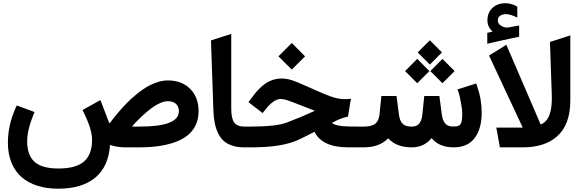

<svg xmlns="http://www.w3.org/2000/svg" viewBox="-20 -901 3555 1174"><path d="M1073.7 -220.2Q1073.7 -250 1055.9 -266.1Q1038.1 -282.2 1005.9 -282.2Q981 -282.2 949.2 -266.1Q917.5 -250 887 -224.6Q856.4 -199.2 831.8 -175Q807.1 -150.9 786.6 -127H835Q1073.7 -127 1073.7 -220.2ZM335.9 252.9Q266.1 252.9 209.5 235.1Q152.8 217.3 112.5 182.4Q72.3 147.5 50.3 94Q28.3 40.5 28.3 -28.3Q28.3 -134.8 74.7 -239.3L82.5 -255.9L99.6 -250L172.4 -223.1L191.4 -215.8L183.6 -197.3Q146 -105 146 -36.6Q146 48.8 191.9 89.1Q237.8 129.4 337.4 129.4Q443.8 129.4 493.4 86.7Q543 43.9 543 -45.4Q543 -109.9 492.7 -211.4L484.4 -228L501 -237.3L574.7 -278.3L594.2 -289.1L602.1 -268.1L641.6 -164.6Q644 -158.7 646.2 -154.1Q648.4 -149.4 650.4 -146.5Q662.6 -163.6 674.8 -179.2Q687 -194.8 711.2 -222.7Q735.4 -250.5 758.3 -273.7Q781.2 -296.9 812.7 -323Q844.2 -349.1 874 -367.2Q903.8 -385.3 938.7 -397.2Q973.6 -409.2 1005.9 -409.2Q1091.8 -409.2 1143.1 -357.4Q1194.3 -305.7 1194.3 -220.2Q1194.3 -172.4 1176 -134.8Q1157.7 -97.2 1125.5 -72Q1093.3 -46.9 1046.6 -30.5Q1000 -14.2 946.3 -7.1Q892.6 0 828.6 0H747.6Q694.8 0 652.8 -15.1Q644 116.7 563.2 184.6Q482.4 252.4 335.9 252.9Z M1483.4 0H1473.6Q1431.6 0 1399.7 -10.7Q1367.7 -21.5 1346.7 -40.5Q1325.7 -59.6 1312.3 -88.9Q1298.8 -118.2 1292.5 -151.9Q1286.1 -185.5 1284.7 -229.5L1270 -653.8L1394 -693.8V-236.8Q1394 -176.3 1412.4 -151.6Q1430.7 -127 1473.1 -127H1483.4Q1492.2 -127 1492.2 -72.3V-55.7Q1492.2 0 1483.4 0Z M1478 -127H1514.2Q1667.5 -127 1732.9 -151.4Q1817.9 -183.1 1905.3 -223.6Q1897.9 -226.1 1821.3 -256.3Q1758.8 -280.8 1736.1 -288.3Q1713.4 -295.9 1696.3 -295.9Q1651.9 -295.9 1598.1 -225.1L1585.9 -209.5L1570.8 -221.2L1514.6 -264.6L1499.5 -276.4L1510.3 -291.5Q1527.3 -314.9 1542.2 -333Q1557.1 -351.1 1575.7 -368.2Q1594.2 -385.3 1612.5 -396.2Q1630.9 -407.2 1653.3 -414.1Q1675.8 -420.9 1699.7 -420.9Q1717.3 -420.9 1734.9 -418Q1752.4 -415 1772 -408Q1791.5 -400.9 1804.7 -395.5Q1817.9 -390.1 1841.8 -379.4Q1865.7 -368.7 1877.2 -363.8Q1888.7 -358.9 1917 -346.2Q1945.3 -333.5 1961.7 -326.9Q1978 -320.3 2002 -311.5Q2025.9 -302.7 2046.1 -298.8Q2066.4 -294.9 2085 -294.9Q2093.3 -294.9 2101.6 -295.4L2126 -296.9L2121.6 -272.9L2109.9 -201.2L2107.9 -188L2095.2 -185.1Q2054.7 -175.3 2009.3 -148.9Q2020.5 -139.6 2047.9 -133.8Q2075.2 -127.9 2120.1 -127.4L2178.2 -127Q2187 -127 2187 -72.3V-55.7Q2187 0 2178.2 0H2108.9Q1950.2 0 1902.8 -95.2Q1860.4 -72.8 1809.6 -48.3Q1709.5 0 1518.6 0H1478Q1470.2 0 1465.1 -4.9Q1460 -9.8 1457.8 -19.3Q1455.6 -28.8 1455.1 -36.4Q1454.6 -43.9 1454.6 -55.7V-72.3Q1454.6 -87.9 1455.6 -98.1Q1456.5 -108.4 1462.2 -117.7Q1467.8 -127 1478 -127ZM1764.2 -638.2 1845.2 -556.6 1764.2 -475.6 1682.6 -556.6Z M2608.4 -654.8 2682.6 -580.6 2608.4 -506.3 2534.2 -580.6ZM2685.5 -541 2759.8 -466.3 2685.5 -392.1 2611.3 -466.3ZM2531.2 -541 2605.5 -466.3 2531.2 -392.1 2457 -466.3ZM2172.9 -127H2205.6Q2252.9 -127 2274.9 -144.8Q2296.9 -162.6 2300.8 -203.6L2310.1 -296.4L2312 -314H2329.6H2387.2H2404.3L2406.7 -296.9L2418.9 -203.6Q2422.4 -175.3 2431.6 -158.4Q2440.9 -141.6 2456.5 -134.3Q2472.2 -127 2497.1 -127Q2516.6 -127 2529.8 -134.3Q2543 -141.6 2551.5 -158.7Q2560.1 -175.8 2563 -203.6L2572.3 -296.4L2574.2 -314H2591.8H2649.4H2666.5L2668.9 -296.9L2681.2 -203.1Q2684.6 -175.3 2693.8 -158.4Q2703.1 -141.6 2716.8 -134.5Q2730.5 -127.4 2750 -127.4Q2764.2 -127.4 2772.2 -128.7Q2780.3 -129.9 2787.8 -134.3Q2795.4 -138.7 2799.1 -147.5Q2802.7 -156.2 2804.7 -170.4Q2806.6 -184.6 2806.6 -206.5Q2806.6 -229.5 2798.3 -274.7Q2790 -319.8 2784.2 -335.4L2777.3 -354.5L2796.9 -360.4L2873.5 -384.8L2891.6 -390.6L2897.9 -372.6Q2925.3 -294.9 2925.3 -212.4Q2925.3 -113.8 2882.3 -56.9Q2839.4 0 2753.9 0Q2710 0 2675.8 -14.2Q2641.6 -28.3 2619.1 -56.6Q2572.8 0 2498 0Q2403.3 0 2354 -55.2Q2299.3 0 2204.6 0H2172.9Q2165 0 2159.9 -4.9Q2154.8 -9.8 2152.6 -19.3Q2150.4 -28.8 2149.9 -36.4Q2149.4 -43.9 2149.4 -55.7V-72.3Q2149.4 -87.9 2150.4 -98.1Q2151.4 -108.4 2157 -117.7Q2162.6 -127 2172.9 -127Z M3286.1 -139.6Q3359.4 -168 3354 -319.8L3342.8 -644.5L3356.9 -648.9L3441.9 -676.3L3467.3 -684.6V-657.7V-287.6Q3467.3 -137.2 3384.3 -65.4Q3308.6 0 3176.8 0H3052.7H3036.6L3033.7 -16.1L3019 -97.7L3014.6 -120.6H3038.1H3176.3L2970.2 -561.5L2984.4 -570.3L3056.2 -614.7L3076.2 -627ZM2992.2 -708Q2960.4 -735.8 2960.4 -776.4Q2960.4 -822.8 2990.7 -852.1Q3021 -881.3 3070.3 -881.3Q3088.9 -881.3 3106.9 -876.2Q3125 -871.1 3140.6 -861.8L3143.1 -860.4V-857.4V-801.3V-793.5L3136.2 -796.9Q3097.7 -814.5 3074.2 -814.5Q3052.7 -814.5 3038.3 -804.9Q3023.9 -795.4 3023.9 -776.4Q3023.9 -746.1 3068.4 -733.4Q3070.8 -732.4 3077.6 -732.4Q3083 -732.4 3093.8 -734.1Q3104.5 -735.8 3120.8 -739Q3137.2 -742.2 3148.4 -744.1L3154.3 -745.1V-739.3V-680.7V-676.8L3150.4 -675.8Q3128.9 -670.9 3091.6 -663.1Q3054.2 -655.3 3023.2 -648.2Q2992.2 -641.1 2965.3 -634.8L2959.5 -633.3V-639.2V-696.3V-700.2L2963.4 -701.2Q2968.8 -702.6 2979.5 -705.1Q2990.2 -707.5 2992.2 -708Z"/></svg>

Font: Samim FD
Style: Bold-FD
Weight: 700
Foundry: DejaVu fonts team - Redesigned by Saber Rastikerdar
Version: Version 4.0.1